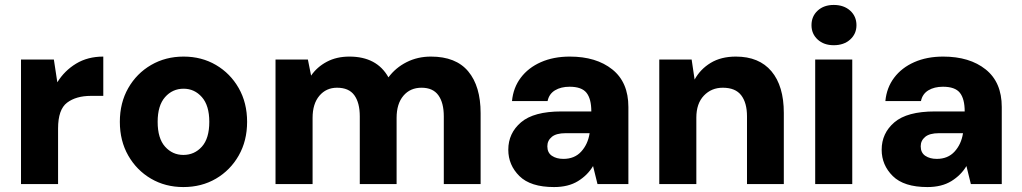

<svg xmlns="http://www.w3.org/2000/svg" viewBox="-20 -745 4134 777"><path d="M65 0V-504H198L212 -412Q241 -459 288 -487.5Q335 -516 398 -516V-357H348Q288 -357 251.5 -329.5Q215 -302 215 -225V0Z M722 12Q649 12 591 -22Q533 -56 499 -115.5Q465 -175 465 -252Q465 -329 499 -388.5Q533 -448 591.5 -482Q650 -516 723 -516Q796 -516 854 -482Q912 -448 946 -388.5Q980 -329 980 -252Q980 -175 946 -115.5Q912 -56 854 -22Q796 12 722 12ZM722 -118Q767 -118 797 -151.5Q827 -185 827 -252Q827 -318 797 -352Q767 -386 723 -386Q678 -386 648 -352Q618 -318 618 -252Q618 -185 648 -151.5Q678 -118 722 -118Z M1095 0V-504H1226L1239 -439Q1263 -474 1302.5 -495Q1342 -516 1394 -516Q1505 -516 1552 -432Q1581 -471 1625.5 -493.5Q1670 -516 1724 -516Q1825 -516 1875 -456Q1925 -396 1925 -287V0H1776V-274Q1776 -329 1754 -359.5Q1732 -390 1686 -390Q1640 -390 1612.5 -357.5Q1585 -325 1585 -268V0H1436V-274Q1436 -329 1414 -359.5Q1392 -390 1344 -390Q1300 -390 1272.5 -357.5Q1245 -325 1245 -268V0Z M2222 12Q2127 12 2082 -32.5Q2037 -77 2037 -139Q2037 -206 2088.5 -250Q2140 -294 2252 -294H2373Q2373 -345 2353.5 -369.5Q2334 -394 2285 -394Q2250 -394 2226 -379.5Q2202 -365 2196 -336H2052Q2057 -390 2087.5 -430.5Q2118 -471 2169 -493.5Q2220 -516 2286 -516Q2393 -516 2458 -464Q2523 -412 2523 -312V0H2398L2380 -73Q2358 -36 2319 -12Q2280 12 2222 12ZM2260 -102Q2305 -102 2332 -131.5Q2359 -161 2366 -205V-206H2269Q2231 -206 2213 -191Q2195 -176 2195 -153Q2195 -127 2213.5 -114.5Q2232 -102 2260 -102Z M2648 0V-504H2779L2791 -423Q2814 -465 2856 -490.5Q2898 -516 2958 -516Q3052 -516 3102 -456.5Q3152 -397 3152 -288V0H3003V-274Q3003 -329 2979.5 -359.5Q2956 -390 2905 -390Q2859 -390 2828.5 -358Q2798 -326 2798 -269V0Z M3354 -562Q3314 -562 3289 -585Q3264 -608 3264 -643Q3264 -679 3289 -702Q3314 -725 3354 -725Q3395 -725 3420.5 -702Q3446 -679 3446 -643Q3446 -608 3420.5 -585Q3395 -562 3354 -562ZM3279 0V-504H3429V0Z M3733 12Q3638 12 3593 -32.5Q3548 -77 3548 -139Q3548 -206 3599.5 -250Q3651 -294 3763 -294H3884Q3884 -345 3864.5 -369.5Q3845 -394 3796 -394Q3761 -394 3737 -379.5Q3713 -365 3707 -336H3563Q3568 -390 3598.5 -430.5Q3629 -471 3680 -493.5Q3731 -516 3797 -516Q3904 -516 3969 -464Q4034 -412 4034 -312V0H3909L3891 -73Q3869 -36 3830 -12Q3791 12 3733 12ZM3771 -102Q3816 -102 3843 -131.5Q3870 -161 3877 -205V-206H3780Q3742 -206 3724 -191Q3706 -176 3706 -153Q3706 -127 3724.5 -114.5Q3743 -102 3771 -102Z"/></svg>

Font: DM Sans Black
Style: Regular
Weight: 900
Designer: Colophon Foundry, Jonny Pinhorn
Foundry: Colophon Foundry
Version: Version 4.004; ttfautohint (v1.8.4.7-5d5b)